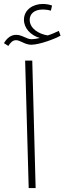

<svg xmlns="http://www.w3.org/2000/svg" viewBox="-39 -950 326 970"><path d="M3 -718C13 -733 24 -747 42 -747C64 -747 86 -724 119 -724C161 -724 242 -755 267 -770L258 -794C240 -786 225 -778 202 -771C157 -778 111 -806 111 -850C111 -878 132 -902 178 -902C191 -902 205 -900 218 -896L224 -922C211 -927 193 -930 177 -930C128 -930 82 -901 82 -850C82 -808 115 -772 162 -758C149 -755 132 -752 120 -752C95 -752 73 -774 43 -774C19 -774 -2 -761 -19 -732ZM106 0H141L124 -644H88Z"/></svg>

Font: Noto Sans Arabic ExtLt
Style: Regular
Weight: 200
Designer: Monotype Design Team, Nadine Chahine, Nizar Qandah and Khaled Hosny
Foundry: Monotype Imaging Inc.
Version: Version 2.012